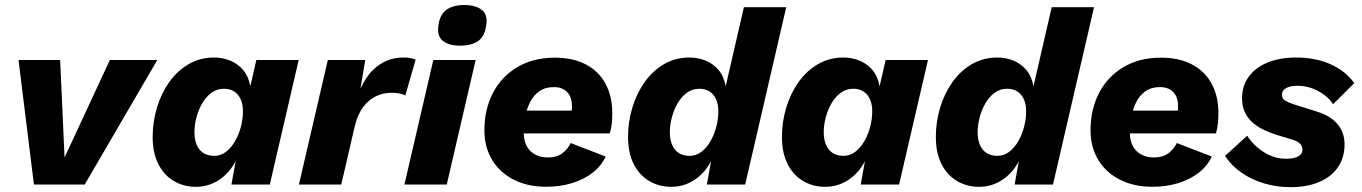

<svg xmlns="http://www.w3.org/2000/svg" viewBox="-20 -741 5469 771"><path d="M421.2 -500H611.6L320.2 0H116.2L54.4 -500H221.6L242.4 -38.4L209.2 -44.2Z M766.8 9.2Q717.2 9.2 677.7 -14.3Q638.2 -37.8 615.6 -82.5Q593 -127.2 593 -191.6Q593 -251.8 610.2 -308.8Q627.4 -365.8 659.6 -411.3Q691.8 -456.8 737.6 -483.4Q783.4 -510 840.2 -510Q873.4 -510 903.6 -498Q933.8 -486 955.6 -460.9Q977.4 -435.8 985.2 -394.8L1009.4 -500H1179.4L1063.4 0H909.4L926.4 -94.2Q901.8 -46.4 859.7 -18.6Q817.6 9.2 766.8 9.2ZM841.2 -115.2Q866 -115.2 887 -131.1Q908 -147 923.5 -173.4Q939 -199.8 947.3 -231.5Q955.6 -263.2 955.6 -294.2Q955.6 -322.4 946.3 -342.7Q937 -363 920.1 -373.8Q903.2 -384.6 879.4 -384.6Q850.8 -384.6 828.9 -368.3Q807 -352 792 -326.1Q777 -300.2 768.9 -269.5Q760.8 -238.8 760.8 -210.6Q760.8 -180.8 769.9 -159.4Q779 -138 796.6 -126.6Q814.2 -115.2 841.2 -115.2Z M1180.4 0 1296.4 -500H1446.6L1416.4 -318.4L1408.6 -335Q1424.6 -387.6 1450.8 -427Q1477 -466.4 1514.9 -488.2Q1552.8 -510 1601 -510Q1617.6 -510 1629.2 -507.7Q1640.8 -505.4 1649 -501L1607.6 -357.8Q1597.6 -362.8 1584.2 -365.6Q1570.8 -368.4 1550.2 -368.4Q1518.8 -368.4 1489.5 -354.5Q1460.2 -340.6 1437.9 -310.6Q1415.6 -280.6 1403.8 -230.8L1350.4 0Z M1827.6 -557.6Q1783.8 -557.6 1759.5 -576Q1735.2 -594.4 1740 -634.2Q1744.8 -680.2 1771.1 -700.5Q1797.4 -720.8 1844.4 -720.8Q1889.4 -720.8 1913.7 -702.1Q1938 -683.4 1933.2 -646Q1928.4 -597 1901.5 -577.3Q1874.6 -557.6 1827.6 -557.6ZM1890 -500 1774 0H1604L1720 -500Z M2173.1 9Q2099.4 9 2043.4 -19.3Q1987.4 -47.6 1956.3 -98.8Q1925.2 -149.9 1925.2 -217.7Q1925.2 -301.8 1959.4 -367.7Q1993.7 -433.5 2057.3 -471.4Q2120.9 -509.4 2208.6 -509.4Q2281.8 -509.4 2333.4 -481.8Q2384.9 -454.3 2411.8 -404.3Q2438.7 -354.3 2438.7 -286.4Q2438.7 -266.7 2436.7 -246Q2434.7 -225.4 2428.7 -205.4H2035.1L2034.7 -296.8H2318.1L2270.8 -271.3Q2275.2 -284.6 2276 -294.6Q2276.8 -304.6 2276.8 -313.9Q2276.8 -340 2267.8 -356.9Q2258.7 -373.9 2242.6 -382.6Q2226.5 -391.3 2204.6 -391.3Q2168.9 -391.3 2145.3 -374.3Q2121.7 -357.4 2108 -329.8Q2094.4 -302.3 2088.8 -270.1Q2083.2 -238 2083.2 -207.9Q2083.2 -175.8 2095.4 -153.8Q2107.6 -131.7 2129.5 -120.2Q2151.5 -108.7 2180.4 -108.7Q2216.1 -108.7 2238 -125.5Q2259.9 -142.2 2271.7 -166.6L2412.1 -112.4Q2394.5 -74.3 2359.5 -47.2Q2324.4 -20.1 2276.8 -5.5Q2229.3 9 2173.1 9Z M2675.8 9.2Q2626.2 9.2 2586.7 -14.3Q2547.2 -37.8 2524.6 -82.5Q2502 -127.2 2502 -191.6Q2502 -251.8 2519.2 -308.8Q2536.4 -365.8 2568.6 -411.3Q2600.8 -456.8 2646.6 -483.4Q2692.4 -510 2749.2 -510Q2782.4 -510 2812.6 -498Q2842.8 -486 2864.6 -460.9Q2886.4 -435.8 2894.2 -394.8L2967.2 -712H3137.2L2972.4 0H2818.4L2835.4 -94.2Q2810.8 -46.4 2768.7 -18.6Q2726.6 9.2 2675.8 9.2ZM2749.8 -115.2Q2775 -115.2 2796.2 -131.1Q2817.4 -147 2832.7 -173.4Q2848 -199.8 2856.3 -231.5Q2864.6 -263.2 2864.6 -294.2Q2864.6 -322.4 2855.3 -342.7Q2846 -363 2829.1 -373.8Q2812.2 -384.6 2788.4 -384.6Q2759.8 -384.6 2737.9 -368.3Q2716 -352 2701 -326.1Q2686 -300.2 2677.9 -269.5Q2669.8 -238.8 2669.8 -210.6Q2669.8 -180.8 2678.9 -159.4Q2688 -138 2705.6 -126.6Q2723.2 -115.2 2749.8 -115.2Z M3293.8 9.2Q3244.2 9.2 3204.7 -14.3Q3165.2 -37.8 3142.6 -82.5Q3120 -127.2 3120 -191.6Q3120 -251.8 3137.2 -308.8Q3154.4 -365.8 3186.6 -411.3Q3218.8 -456.8 3264.6 -483.4Q3310.4 -510 3367.2 -510Q3400.4 -510 3430.6 -498Q3460.8 -486 3482.6 -460.9Q3504.4 -435.8 3512.2 -394.8L3536.4 -500H3706.4L3590.4 0H3436.4L3453.4 -94.2Q3428.8 -46.4 3386.7 -18.6Q3344.6 9.2 3293.8 9.2ZM3368.2 -115.2Q3393 -115.2 3414 -131.1Q3435 -147 3450.5 -173.4Q3466 -199.8 3474.3 -231.5Q3482.6 -263.2 3482.6 -294.2Q3482.6 -322.4 3473.3 -342.7Q3464 -363 3447.1 -373.8Q3430.2 -384.6 3406.4 -384.6Q3377.8 -384.6 3355.9 -368.3Q3334 -352 3319 -326.1Q3304 -300.2 3295.9 -269.5Q3287.8 -238.8 3287.8 -210.6Q3287.8 -180.8 3296.9 -159.4Q3306 -138 3323.6 -126.6Q3341.2 -115.2 3368.2 -115.2Z M3911.8 9.2Q3862.2 9.2 3822.7 -14.3Q3783.2 -37.8 3760.6 -82.5Q3738 -127.2 3738 -191.6Q3738 -251.8 3755.2 -308.8Q3772.4 -365.8 3804.6 -411.3Q3836.8 -456.8 3882.6 -483.4Q3928.4 -510 3985.2 -510Q4018.4 -510 4048.6 -498Q4078.8 -486 4100.6 -460.9Q4122.4 -435.8 4130.2 -394.8L4203.2 -712H4373.2L4208.4 0H4054.4L4071.4 -94.2Q4046.8 -46.4 4004.7 -18.6Q3962.6 9.2 3911.8 9.2ZM3985.8 -115.2Q4011 -115.2 4032.2 -131.1Q4053.4 -147 4068.7 -173.4Q4084 -199.8 4092.3 -231.5Q4100.6 -263.2 4100.6 -294.2Q4100.6 -322.4 4091.3 -342.7Q4082 -363 4065.1 -373.8Q4048.2 -384.6 4024.4 -384.6Q3995.8 -384.6 3973.9 -368.3Q3952 -352 3937 -326.1Q3922 -300.2 3913.9 -269.5Q3905.8 -238.8 3905.8 -210.6Q3905.8 -180.8 3914.9 -159.4Q3924 -138 3941.6 -126.6Q3959.2 -115.2 3985.8 -115.2Z M4607.1 9Q4533.4 9 4477.4 -19.3Q4421.4 -47.6 4390.3 -98.8Q4359.2 -149.9 4359.2 -217.7Q4359.2 -301.8 4393.4 -367.7Q4427.7 -433.5 4491.3 -471.4Q4554.9 -509.4 4642.6 -509.4Q4715.8 -509.4 4767.4 -481.8Q4818.9 -454.3 4845.8 -404.3Q4872.7 -354.3 4872.7 -286.4Q4872.7 -266.7 4870.7 -246Q4868.7 -225.4 4862.7 -205.4H4469.1L4468.7 -296.8H4752.1L4704.8 -271.3Q4709.2 -284.6 4710 -294.6Q4710.8 -304.6 4710.8 -313.9Q4710.8 -340 4701.8 -356.9Q4692.7 -373.9 4676.6 -382.6Q4660.5 -391.3 4638.6 -391.3Q4602.9 -391.3 4579.3 -374.3Q4555.7 -357.4 4542 -329.8Q4528.4 -302.3 4522.8 -270.1Q4517.2 -238 4517.2 -207.9Q4517.2 -175.8 4529.4 -153.8Q4541.6 -131.7 4563.5 -120.2Q4585.5 -108.7 4614.4 -108.7Q4650.1 -108.7 4672 -125.5Q4693.9 -142.2 4705.7 -166.6L4846.1 -112.4Q4828.5 -74.3 4793.5 -47.2Q4758.4 -20.1 4710.8 -5.5Q4663.3 9 4607.1 9Z M5161.4 10.6Q5107.8 10.6 5057 -4.3Q5006.2 -19.2 4965.4 -47.6Q4924.5 -76 4899.4 -115.2L4988.3 -196Q5014.1 -155.4 5056 -129.5Q5097.9 -103.5 5144.5 -103.5Q5175.7 -103.5 5193 -112.9Q5210.2 -122.2 5210.2 -140.5Q5210.2 -154.6 5199.8 -164.7Q5189.5 -174.7 5168.4 -180.6L5107.7 -199.1Q5033.1 -222.6 5000.4 -258.3Q4967.6 -293.9 4967.6 -345.7Q4967.6 -396.9 4994.9 -433.6Q5022.2 -470.4 5071 -490.2Q5119.8 -510 5184.2 -510Q5262.7 -510 5322.8 -483.1Q5383 -456.1 5418.2 -407.4L5333.1 -322.5Q5319.7 -343.7 5297.3 -360.3Q5274.8 -376.9 5247.8 -386.7Q5220.8 -396.5 5190.8 -396.5Q5159.8 -396.5 5143.8 -387Q5127.8 -377.5 5127.8 -360.2Q5127.8 -344.8 5141.7 -336.5Q5155.5 -328.3 5174.4 -322.4L5268.9 -292.7Q5322.2 -276.4 5350.8 -242.7Q5379.3 -209 5379.3 -161.9Q5379.3 -108.8 5353.1 -70.1Q5326.9 -31.4 5277.9 -10.4Q5229 10.6 5161.4 10.6Z"/></svg>

Font: Work Sans
Style: Italic
Weight: 400
Italic angle: -13°
Designer: Wei Huang
Foundry: Wei Huang
Version: Version 2.012